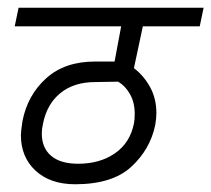

<svg xmlns="http://www.w3.org/2000/svg" viewBox="-20 -476 546 496"><path d="M384 -184Q384 -170 381 -153Q368 -90 319 -45Q270 0 174 0Q110 0 72 -35Q34 -70 34 -127Q34 -137 38 -163Q51 -230 99 -273.5Q147 -317 225 -317H276L293 -408H18L28 -456H506L496 -408H349L326 -300Q352 -280 368 -250.5Q384 -221 384 -184ZM326 -157Q328 -166 328 -182Q328 -211 316 -232.5Q304 -254 285 -265L226 -264Q171 -264 136 -235.5Q101 -207 91 -156Q88 -143 88 -131Q88 -94 112 -73.5Q136 -53 182 -53Q238 -53 277 -80Q316 -107 326 -157Z"/></svg>

Font: Cambay Devanagari
Style: Italic
Weight: 400
Italic angle: -11°
Designer: Pooja Saxena
Foundry: Pooja Saxena
Version: Version 1.018;PS 001.018;hotconv 1.0.70;makeotf.lib2.5.58329